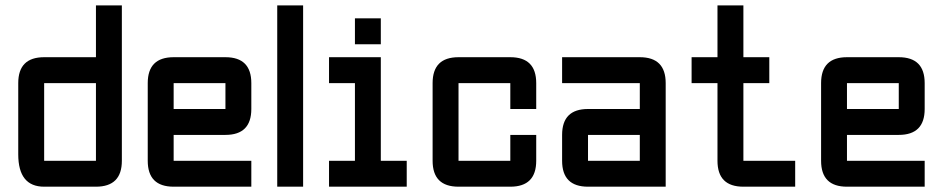

<svg xmlns="http://www.w3.org/2000/svg" viewBox="-20 -704 3556 724"><path d="M439.5 -97.7Q439.5 0 341.8 0H146.5Q48.8 0 48.8 -122.1V-390.6Q48.8 -488.3 146.5 -488.3H341.8V-683.6H439.5ZM146.5 -97.7H341.8V-390.6H146.5Z M634.8 -488.3H830.1Q927.7 -488.3 927.7 -390.6V-293Q927.7 -195.3 830.1 -195.3H634.8V-97.7H927.7V0H634.8Q537.1 0 537.1 -97.7V-390.6Q537.1 -488.3 634.8 -488.3ZM830.1 -390.6H634.8V-293H830.1Z M1025.4 -683.6H1123V0H1025.4Z M1318.4 -537.1V-634.8H1416V-537.1ZM1220.7 0V-97.7H1318.4V-390.6H1220.7V-488.3H1416V-97.7H1513.7V0Z M1904.3 0H1709Q1611.3 0 1611.3 -97.7V-390.6Q1611.3 -488.3 1709 -488.3H1904.3Q2002 -488.3 2002 -390.6V-293H1904.3V-390.6H1709V-97.7H1904.3V-195.3H2002V-97.7Q2002 0 1904.3 0Z M2490.2 0H2197.3Q2099.6 0 2099.6 -97.7V-195.3Q2099.6 -293 2197.3 -293H2392.6V-390.6H2099.6V-488.3H2392.6Q2490.2 -488.3 2490.2 -390.6ZM2197.3 -97.7H2392.6V-195.3H2197.3Z M2783.2 0Q2685.5 0 2685.5 -97.7V-390.6H2587.9V-488.3H2685.5V-683.6H2783.2V-488.3H2880.9V-390.6H2783.2V-97.7H2978.5V0Z M3173.8 -488.3H3369.1Q3466.8 -488.3 3466.8 -390.6V-293Q3466.8 -195.3 3369.1 -195.3H3173.8V-97.7H3466.8V0H3173.8Q3076.2 0 3076.2 -97.7V-390.6Q3076.2 -488.3 3173.8 -488.3ZM3369.1 -390.6H3173.8V-293H3369.1Z"/></svg>

Font: BabelStone Runic Norn
Style: Regular
Weight: 400
Designer: Andrew West
Foundry: BabelStone
Version: Version 3.002 March 14, 2022